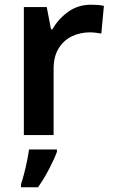

<svg xmlns="http://www.w3.org/2000/svg" viewBox="-20 -572 479 813"><path d="M365 -552Q378 -552 393.5 -551Q409 -550 420 -547L409 -430Q399 -432 385 -433.5Q371 -435 360 -435Q320 -435 285 -418.5Q250 -402 228.5 -367.5Q207 -333 207 -281V0H81V-542H178L196 -448H202Q226 -491 268 -521.5Q310 -552 365 -552ZM221 71Q210 101 188.5 142.5Q167 184 141 221H69V208Q75 190 82 163.5Q89 137 94.5 109.5Q100 82 103 61H221Z"/></svg>

Font: Noto Sans Gujarati UI SemiBold
Style: Regular
Weight: 600
Designer: Jelle Bosma - Monotype Design Team, Universal Thirst
Foundry: Monotype Imaging Inc.
Version: Version 2.106; ttfautohint (v1.8.4.7-5d5b)